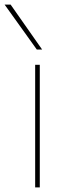

<svg xmlns="http://www.w3.org/2000/svg" viewBox="-76 -810 268 830"><path d="M76 0V-530H96V0ZM83 -596 -56 -790H-30L106 -596Z"/></svg>

Font: Georama ExtraCondensed Thin Thin
Style: Regular
Weight: 250
Version: Version 1.001